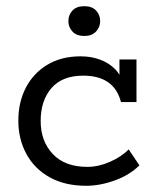

<svg xmlns="http://www.w3.org/2000/svg" viewBox="-20 -588 502 618"><path d="M257.4 10Q188.8 10 139.7 -17.4Q90.7 -44.8 64.9 -92.6Q39 -140.3 39 -199.7Q39 -258.8 63 -305.4Q87 -352 132 -379.3Q176.9 -406.7 239.7 -406.7Q274 -406.7 302.8 -395.8Q331.7 -384.9 351.2 -364.7Q370.6 -344.6 375.4 -315.8L364.5 -314.5V-396.7H419.3V-259.5H369.4Q347.4 -344.5 247.6 -344.5Q180.3 -344.5 145.6 -304.4Q110.9 -264.3 110.9 -198.4Q110.9 -133.8 149.8 -92.4Q188.7 -50.9 261.1 -50.9Q297.2 -50.9 333.9 -67.1Q370.6 -83.3 394.3 -107L428.7 -55.8Q397.7 -24.8 349.9 -7.4Q302.1 10 257.4 10ZM251.6 -472.2Q226.4 -472.2 213.3 -486.4Q200.1 -500.6 200.1 -520Q200.1 -540.1 213.3 -554.1Q226.4 -568.1 251.6 -568.1Q276.1 -568.1 289.2 -554.1Q302.4 -540.1 302.4 -520Q302.4 -500.6 289 -486.4Q275.7 -472.2 251.6 -472.2Z"/></svg>

Font: Rokkitt SemiBold
Style: Regular
Weight: 600
Designer: Vernon Adams
Foundry: Vernon Adams
Version: Version 3.103